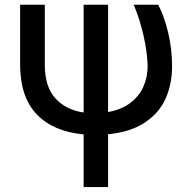

<svg xmlns="http://www.w3.org/2000/svg" viewBox="-20 -550 773 797"><path d="M166 -530.3V-281.2Q166 -190.4 209.7 -142.1Q253.4 -93.8 327.1 -83V-530.3H428.7V-85Q483.9 -94.7 520.8 -122.6Q557.6 -150.4 575.2 -190.2Q592.8 -230 592.8 -275.4Q591.3 -335 575.7 -402.8Q560.1 -470.7 535.2 -530.3H636.7Q661.1 -484.4 677.7 -416Q694.3 -347.7 694.3 -275.4Q694.3 -202.1 668 -142.1Q641.6 -82 582.3 -42Q522.9 -2 428.7 7.3V226.6H327.1V7.8Q201.7 -3.4 132.6 -75.4Q63.5 -147.5 63.5 -282.2V-530.3Z"/></svg>

Font: Pretendard Medium
Style: Regular
Weight: 500
Designer: Base glyphs from Inter by Rasmus Andersson; Hangeul glyphs from Noto Sans CJK(Source Han Sans) by Jang Soo-young and Kan
Foundry: Kil Hyung-jin
Version: Version 1.309